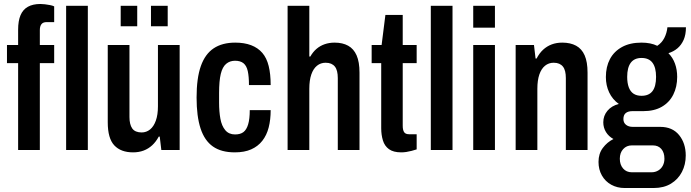

<svg xmlns="http://www.w3.org/2000/svg" viewBox="-20 -753 3468 964"><path d="M71 0V-436H15V-527H71V-604Q71 -648 83 -676.5Q95 -705 120 -719Q145 -733 183 -733Q193 -733 205.5 -731.5Q218 -730 231 -727.5Q244 -725 252 -721V-642H214Q196 -642 188 -631.5Q180 -621 180 -602V-527H252V-436H180V0ZM312 0V-724H421V0Z M648 12Q587 12 554 -23Q521 -58 521 -139V-527H630V-165Q630 -147 633.5 -132.5Q637 -118 644 -108Q651 -98 663 -93Q675 -88 691 -88Q715 -88 733.5 -103Q752 -118 762.5 -147.5Q773 -177 773 -219V-527H882V0H790L782 -67H777Q763 -41 744 -23.5Q725 -6 701 3Q677 12 648 12ZM586 -621V-724H669V-621ZM738 -621V-724H822V-621Z M1159 12Q1091 12 1049 -17.5Q1007 -47 987 -108Q967 -169 967 -263Q967 -361 988.5 -421.5Q1010 -482 1053 -510.5Q1096 -539 1161 -539Q1207 -539 1241 -526Q1275 -513 1297 -487.5Q1319 -462 1329 -421.5Q1339 -381 1339 -326H1230Q1230 -369 1224 -396Q1218 -423 1202.5 -435.5Q1187 -448 1160 -448Q1134 -448 1115.5 -432.5Q1097 -417 1088.5 -382Q1080 -347 1080 -286V-238Q1080 -193 1086.5 -157Q1093 -121 1111 -99.5Q1129 -78 1160 -78Q1187 -78 1202.5 -90Q1218 -102 1226 -129Q1234 -156 1234 -200H1339Q1339 -152 1329 -113Q1319 -74 1297 -46Q1275 -18 1241 -3Q1207 12 1159 12Z M1424 0V-724H1533V-469H1538Q1551 -492 1569 -507.5Q1587 -523 1610 -531Q1633 -539 1660 -539Q1700 -539 1728 -523.5Q1756 -508 1770.5 -475Q1785 -442 1785 -388V0H1676V-361Q1676 -380 1672.5 -394.5Q1669 -409 1661.5 -418.5Q1654 -428 1642.5 -433Q1631 -438 1615 -438Q1590 -438 1571.5 -423Q1553 -408 1543 -379Q1533 -350 1533 -307V0Z M1995 12Q1955 12 1933 -4Q1911 -20 1902.5 -48Q1894 -76 1894 -109V-436H1846V-527H1896L1915 -678H2002V-527H2072V-436H2002V-122Q2002 -100 2009 -89.5Q2016 -79 2034 -79H2072V-3Q2060 1 2046.5 4.5Q2033 8 2020 10Q2007 12 1995 12Z M2143 0V-724H2252V0Z M2356 -614V-724H2465V-614ZM2356 0V-527H2465V0Z M2569 0V-527H2661L2669 -459H2674Q2688 -486 2707 -503.5Q2726 -521 2750 -530Q2774 -539 2803 -539Q2844 -539 2872.5 -523.5Q2901 -508 2915.5 -475Q2930 -442 2930 -388V0H2821V-361Q2821 -380 2817.5 -394.5Q2814 -409 2806.5 -418.5Q2799 -428 2787.5 -433Q2776 -438 2760 -438Q2735 -438 2716.5 -423Q2698 -408 2688 -379Q2678 -350 2678 -307V0Z M3116 191Q3079 191 3049 174.5Q3019 158 3002 128Q2985 98 2985 60Q2985 19 3006.5 -10Q3028 -39 3060 -55Q3036 -68 3022.5 -90Q3009 -112 3009 -139Q3009 -172 3030 -197Q3051 -222 3087 -231Q3055 -254 3038.5 -289Q3022 -324 3022 -366Q3022 -418 3042.5 -456.5Q3063 -495 3103 -517Q3143 -539 3201 -539Q3224 -539 3244 -535Q3264 -531 3280 -523Q3303 -538 3315.5 -562.5Q3328 -587 3331 -616H3424Q3424 -579 3412.5 -553Q3401 -527 3381.5 -510.5Q3362 -494 3336 -486Q3358 -464 3369 -433.5Q3380 -403 3380 -367Q3380 -317 3360.5 -278Q3341 -239 3303 -217Q3265 -195 3210 -195H3155Q3134 -195 3122 -185.5Q3110 -176 3110 -155Q3110 -137 3123 -126.5Q3136 -116 3157 -116H3295Q3356 -116 3389.5 -75Q3423 -34 3423 28Q3423 73 3404 110Q3385 147 3349 169Q3313 191 3262 191ZM3152 112H3251Q3270 112 3285 103Q3300 94 3308 78.5Q3316 63 3316 44Q3316 13 3300.5 -5Q3285 -23 3258 -23H3152Q3126 -23 3109 -4.5Q3092 14 3092 44Q3092 74 3108.5 93Q3125 112 3152 112ZM3201 -272Q3238 -272 3256 -295.5Q3274 -319 3274 -367Q3274 -414 3256 -438Q3238 -462 3201 -462Q3165 -462 3147 -438Q3129 -414 3129 -367Q3129 -336 3137 -314.5Q3145 -293 3161 -282.5Q3177 -272 3201 -272Z"/></svg>

Font: Archivo SemiBold Condensed
Style: Regular
Weight: 600
Width: 3
Version: Version 2.001